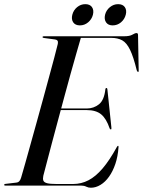

<svg xmlns="http://www.w3.org/2000/svg" viewBox="-28 -870 671 900"><path d="M232.5 -361.5H379.5Q411 -361.5 435.8 -381Q460.5 -400.5 466 -452Q466.5 -454.5 467.5 -456Q468.5 -457.5 470.5 -457.5Q472.5 -457.5 473.8 -456Q475 -454.5 475.5 -450L494 -274Q494.5 -268 494.2 -266Q494 -264 492 -263.5Q490.5 -263 489.2 -263.8Q488 -264.5 486 -268Q470.5 -314 446.2 -334Q422 -354 378 -354H229.5ZM353 0H-3Q-5.5 0 -7 -0.8Q-8.5 -1.5 -8.5 -3.5Q-8.5 -5 -7 -6.5Q-5.5 -8 -2.5 -8L48 -14Q57.5 -15 62.8 -21Q68 -27 71 -37.5Q78.5 -63 90 -103.5Q101.5 -144 115.2 -193.8Q129 -243.5 144.2 -298Q159.5 -352.5 174.2 -407Q189 -461.5 202.5 -511Q216 -560.5 226.5 -600Q237 -639.5 243 -664.5Q245 -674.5 241.5 -679.2Q238 -684 230 -685L178 -692Q174 -692.5 172.8 -693.5Q171.5 -694.5 171.5 -696.5Q171.5 -698 173 -699Q174.5 -700 177 -700H553.5Q580 -700 592.5 -707.5Q605 -715 612 -715Q619 -715 619 -706L622 -542.5Q622.5 -538 622 -535.5Q621.5 -533 619.5 -533Q617.5 -533 616 -534.8Q614.5 -536.5 613 -540.5Q597.5 -604 581.5 -636.8Q565.5 -669.5 544.8 -681Q524 -692.5 493 -692.5H351Q342 -662 329.5 -618.2Q317 -574.5 302.5 -522.5Q288 -470.5 273 -414.5Q258 -358.5 243.2 -303.5Q228.5 -248.5 215.2 -199Q202 -149.5 191.8 -110Q181.5 -70.5 175 -46Q172 -32 175.2 -23.5Q178.5 -15 192.8 -11.2Q207 -7.5 236.5 -7.5H315Q353 -7.5 386.8 -25Q420.5 -42.5 453 -80.5Q485.5 -118.5 519.5 -180.5Q523 -186.5 525 -186.5Q528.5 -186.5 527.5 -179.5Q524.5 -136.5 512.8 -101.8Q501 -67 483.2 -42Q465.5 -17 443.2 -3.5Q421 10 398 10Q386 10 376.2 5Q366.5 0 353 0ZM346.5 -751Q325 -751 315.2 -765.2Q305.5 -779.5 311 -801Q316.5 -822.5 333.5 -836.5Q350.5 -850.5 372 -850.5Q393.5 -850.5 403.2 -836.5Q413 -822.5 407.5 -800.5Q402 -779.5 385 -765.2Q368 -751 346.5 -751ZM500 -751Q479 -751 469.2 -765.2Q459.5 -779.5 464.5 -801Q470 -822.5 487.2 -836.5Q504.5 -850.5 525.5 -850.5Q547.5 -850.5 557.2 -836.5Q567 -822.5 561.5 -801Q556 -779.5 539 -765.2Q522 -751 500 -751Z"/></svg>

Font: Fraunces 120pt
Style: Italic
Weight: 400
Italic angle: -16°
Version: Version 1.000;[b76b70a41]